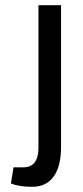

<svg xmlns="http://www.w3.org/2000/svg" viewBox="-20 -710 319 739"><path d="M215 -690V-145Q215 -70 186.5 -30.5Q158 9 104 9Q53 9 22 -4L32 -66H70Q128 -66 128 -142V-690Z"/></svg>

Font: exo2condensed_r
Style: Regular
Weight: 400
Width: 3
Designer: Natanael Gama
Version: Version 1.001;PS 001.001;hotconv 1.0.70;makeotf.lib2.5.58329